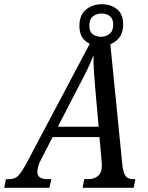

<svg xmlns="http://www.w3.org/2000/svg" viewBox="-67 -889 701 909"><path d="M-47 0 -39 -41H-22Q3 -41 18.5 -56Q34 -71 60 -119L375 -714H452L512 -111Q516 -73 526.5 -57Q537 -41 562 -41H574L566 0H324L332 -41H352Q380 -41 397.5 -56.5Q415 -72 415 -103Q415 -115 414 -127L404 -240H182L127 -133Q117 -114 113.5 -100Q110 -86 110 -75Q110 -41 156 -41H176L167 0ZM305 -479 207 -289H400L384 -470Q380 -514 377.5 -553Q375 -592 376 -628Q362 -592 346 -559Q330 -526 305 -479ZM409 -671Q367 -671 338 -694.5Q309 -718 309 -766Q309 -818 340 -843.5Q371 -869 415 -869Q458 -869 487 -845.5Q516 -822 516 -774Q516 -723 484.5 -697Q453 -671 409 -671ZM411 -715Q434 -715 451.5 -728.5Q469 -742 469 -773Q469 -800 453 -812.5Q437 -825 415 -825Q390 -825 373 -811.5Q356 -798 356 -767Q356 -739 372 -727Q388 -715 411 -715Z"/></svg>

Font: Noto Serif Condensed
Style: Italic
Weight: 400
Width: 3
Italic angle: -12°
Designer: Monotype Design Team
Foundry: Monotype Imaging Inc.
Version: Version 2.014; ttfautohint (v1.8.4.7-5d5b)